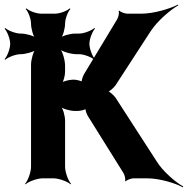

<svg xmlns="http://www.w3.org/2000/svg" viewBox="-60 -770 811 829"><path d="M320 -268 473 -23C478 -16 483 5 480 11L483 13C487 7 507 0 516 0H576C627 0 696 20 730 39L731 35C698 17 643 -30 616 -74L439 -348C432 -358 412 -377 403 -377V-373C412 -373 432 -392 439 -402L591 -636C620 -680 676 -728 710 -747L708 -750C674 -732 603 -711 551 -711H489C480 -711 459 -718 456 -724L452 -722C456 -716 451 -695 446 -687L303 -450C298 -442 290 -419 293 -413L297 -415C293 -421 269 -426 260 -426H255C239 -426 211 -419 203 -411L206 -408C214 -416 221 -444 221 -460V-486C221 -510 210 -550 197 -562L195 -560C207 -547 247 -536 271 -536H282C302 -536 336 -523 347 -512L350 -515C339 -526 326 -560 326 -581C326 -601 339 -635 350 -646L347 -649C336 -638 302 -625 282 -625H264C244 -625 209 -616 198 -605L201 -602C212 -613 221 -648 221 -668C221 -688 233 -720 244 -731L241 -734C230 -723 198 -711 178 -711H117C97 -711 65 -723 54 -734L51 -731C62 -720 74 -688 74 -668C74 -648 83 -613 94 -602L97 -605C86 -616 51 -625 31 -625H29C8 -625 -26 -638 -37 -649L-40 -646C-29 -635 -16 -601 -16 -581C-16 -560 -29 -526 -40 -515L-37 -512C-26 -523 8 -536 29 -536C50 -536 87 -546 98 -557L95 -560C84 -549 74 -512 74 -491V-50C74 -26 60 11 48 24L50 26C63 14 100 0 124 0H171C195 0 232 14 245 26L247 24C235 11 221 -26 221 -50V-249C221 -269 212 -303 201 -313L199 -311C209 -300 243 -291 263 -291H277C286 -291 310 -296 313 -302L310 -304C306 -298 315 -275 320 -268Z"/></svg>

Font: Asimov
Style: Edge
Weight: 500
Designer: Google
Version: Version 2.000980: 2014